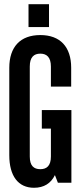

<svg xmlns="http://www.w3.org/2000/svg" viewBox="-20 -879 386 909"><path d="M115 -751H212V-859H115ZM317 -469V-558C317 -657 265 -713 171 -713C76 -713 24 -657 24 -558V-144C24 -46 66 10 141 10C188 10 221 -11 240 -50L254 -14H318V-358H178V-270H221V-138C221 -94 201 -78 171 -78C140 -78 121 -94 121 -138V-564C121 -608 140 -625 171 -625C201 -625 221 -608 221 -564V-469Z"/></svg>

Font: Modon Arabic
Style: Bold
Weight: 700
Designer: Ahmedzaza
Foundry: Ahmedzaza
Version: Version 2.010